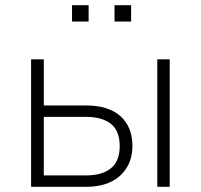

<svg xmlns="http://www.w3.org/2000/svg" viewBox="-20 -721 776 741"><path d="M100 0V-492H149V-314H312Q399 -314 445 -272.5Q491 -231 491 -158Q491 -110 469.5 -74.5Q448 -39 408.5 -19.5Q369 0 311 0ZM149 -44H311Q374 -44 408 -71.5Q442 -99 442 -157Q442 -216 408 -243Q374 -270 312 -270H149ZM587 0V-492H635V0ZM422 -638V-701H486V-638ZM258 -638V-701H322V-638Z"/></svg>

Font: Nunito Sans 7pt SemiCondensed ExtraLight
Style: Regular
Weight: 250
Width: 4
Designer: Vernon Adams
Foundry: Vernon Adams
Version: Version 3.101;gftools[0.9.27]